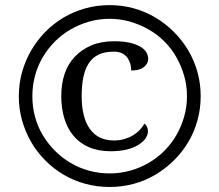

<svg xmlns="http://www.w3.org/2000/svg" viewBox="-20 -721 857 750"><path d="M425.2 -172.3Q447.5 -172.3 466.3 -178Q485.1 -183.7 500.2 -192.8Q515.3 -202 526.5 -214.1Q537.6 -226.2 544.1 -238.1Q550 -234.2 554 -226.2Q557.9 -218.3 557.9 -207.9Q557.9 -194.6 548.8 -180.9Q539.6 -167.3 521.5 -155.7Q503.5 -144.1 476 -137.1Q448.5 -130.2 412.4 -130.2Q364.4 -130.2 328 -145.8Q291.6 -161.4 267.6 -189.9Q243.6 -218.3 231.4 -258.2Q219.3 -298 219.3 -346Q219.3 -393.6 232.4 -432.4Q245.5 -471.3 272.3 -499.5Q299 -527.7 337.1 -543.8Q375.2 -559.9 426.2 -559.9Q460.4 -559.9 484.9 -554.5Q509.4 -549 526 -539.9Q542.6 -530.7 550.7 -518.1Q558.9 -505.4 558.9 -491.1Q558.9 -480.7 553.5 -471.8Q548 -462.9 539.4 -456.9Q530.7 -451 518.6 -448.3Q506.4 -445.5 492.6 -445.5Q492.6 -459.4 488.9 -472.3Q485.1 -485.1 477.5 -495.8Q469.8 -506.4 456.7 -512.9Q443.6 -519.3 424.3 -519.3Q390.1 -519.3 366.1 -508.2Q342.1 -497 327.2 -474.5Q312.4 -452 305.7 -419.8Q299 -387.6 299 -346Q299 -261.9 331.2 -217.1Q363.4 -172.3 425.2 -172.3ZM53.5 -345Q53.5 -394.6 66.3 -439.9Q79.2 -485.1 102 -524.3Q124.8 -563.4 156.9 -596.3Q189.1 -629.2 228.5 -652.5Q267.8 -675.7 313.4 -688.4Q358.9 -701 407.9 -701Q457.4 -701 502.7 -688.4Q548 -675.7 587.1 -652.5Q626.2 -629.2 659.2 -596.3Q692.1 -563.4 715.3 -524.3Q738.6 -485.1 751.2 -439.9Q763.9 -394.6 763.9 -345Q763.9 -296 751.2 -250.5Q738.6 -205 715.3 -165.8Q692.1 -126.7 659.2 -94.3Q626.2 -61.9 587.1 -38.6Q548 -15.3 502.7 -3Q457.4 9.4 407.9 9.4Q358.9 9.4 313.4 -3Q267.8 -15.3 228.5 -38.6Q189.1 -61.9 156.9 -94.3Q124.8 -126.7 102 -165.8Q79.2 -205 66.3 -250.5Q53.5 -296 53.5 -345ZM106.4 -345Q106.4 -303.5 116.8 -264.9Q127.2 -226.2 147.3 -192.8Q167.3 -159.4 194.8 -131.9Q222.3 -104.5 255.7 -84.7Q289.1 -64.9 327.7 -54.2Q366.3 -43.6 407.9 -43.6Q449.5 -43.6 488.1 -54.2Q526.7 -64.9 560.6 -84.7Q594.6 -104.5 622 -131.9Q649.5 -159.4 668.8 -192.8Q688.1 -226.2 699.3 -264.9Q710.4 -303.5 710.4 -345Q710.4 -386.6 699.3 -425.2Q688.1 -463.9 668.8 -497.8Q649.5 -531.7 622 -559.2Q594.6 -586.6 560.6 -605.9Q526.7 -625.2 488.1 -636.4Q449.5 -647.5 407.9 -647.5Q366.3 -647.5 327.7 -636.4Q289.1 -625.2 255.7 -605.9Q222.3 -586.6 194.8 -559.2Q167.3 -531.7 147.3 -497.8Q127.2 -463.9 116.8 -425.2Q106.4 -386.6 106.4 -345Z"/></svg>

Font: Shan Wanhai
Style: Regular
Weight: 400
Designer: Khon Soe Zaw Thu
Foundry: Shan Unicode
Version: Version 1.00 June 3, 2017, initial release